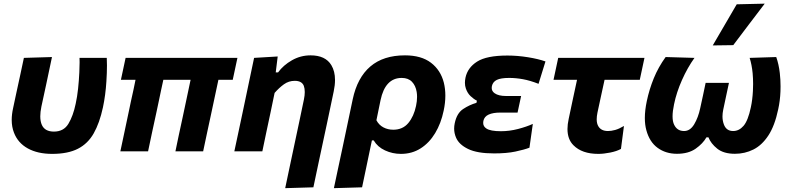

<svg xmlns="http://www.w3.org/2000/svg" viewBox="-20 -808 4216 1025"><path d="M258.5 13.5Q181 13.5 128.2 -15.8Q75.5 -45 54.5 -100Q42.5 -130.5 42.5 -168Q42.5 -197.5 50 -231Q54.5 -252.5 58.5 -271Q62.5 -289.5 66.5 -308.5Q79 -366 88.5 -409.8Q98 -453.5 107.5 -499L257.5 -503.5Q240.5 -423 226 -354.5Q211 -286 201 -239Q195 -210 195 -187Q195 -160 203.5 -141Q219.5 -105.5 268 -105.5Q320 -105.5 345.2 -147.2Q370.5 -189 384 -254Q392 -290 396.8 -334.2Q401.5 -378.5 403.5 -422Q405 -450.5 405 -475.5Q405 -487.5 404.5 -499H550Q551 -480 551 -458.5Q551 -420 548 -373.5Q543.5 -300.5 529.5 -234.5Q511.5 -151 480.2 -96Q449 -41 395.8 -13.8Q342.5 13.5 258.5 13.5Z M622.5 0Q633.5 -52 644.5 -103.5Q655.5 -154.5 668.5 -217L678.5 -265L692.5 -328.5Q698.5 -357 703.5 -382H625.5L650.5 -499H1247.5L1222.5 -382H1146L1107 -199Q1096.5 -151.5 1086 -101.5Q1075.5 -51.5 1064.5 0H916.5Q923.5 -34.5 933.5 -81.8Q943.5 -129 954.5 -179Q964.5 -226 975 -275.5Q985 -324.5 997.5 -382H852Q846.5 -356 840.5 -329Q834.5 -301.5 829 -274L815 -208Q803 -153.5 792.2 -103Q781.5 -52.5 770.5 0Z M1502.5 196.5Q1513.5 143.5 1526 85Q1538.5 26 1552 -37.5Q1564.5 -97.5 1577.5 -157.5Q1590 -217.5 1602.5 -277Q1607 -299 1607 -316.5Q1607 -335.5 1602 -349.5Q1591.5 -376.5 1553.5 -376.5Q1521.5 -376.5 1495.8 -358Q1470 -339.5 1446 -312L1424.5 -208.5Q1412.5 -152 1402 -103Q1391.5 -53.5 1380.5 0H1231Q1242.5 -53.5 1253.2 -104Q1264 -154.5 1277 -216L1287.5 -266Q1298.5 -319.5 1311 -378Q1323.5 -436.5 1336.5 -499L1462.5 -506.5L1452 -421.5H1464.5Q1492.5 -460 1538.5 -486.2Q1584.5 -512.5 1638 -512.5Q1717.5 -512.5 1749 -460Q1768.5 -427.5 1768.5 -381Q1768.5 -353 1761.5 -320Q1751 -270 1742 -227Q1732.5 -183.5 1724.5 -144L1708 -67Q1692.5 5 1679.5 66.5Q1666.5 128 1653 192Z M1762.5 196.5Q1774 143 1785 90.5Q1796 38 1809.5 -24L1863 -278Q1887.5 -393.5 1957 -453Q2026.5 -512.5 2142 -512.5Q2229 -512.5 2280.8 -473Q2332.5 -433.5 2349.5 -366.5Q2357.5 -333.5 2357.5 -297.5Q2357.5 -259 2348.5 -217Q2334.5 -149.5 2303.2 -97.5Q2272 -45.5 2225.8 -16Q2179.5 13.5 2120.5 13.5Q2075.5 13.5 2035.5 -5Q1995.5 -23.5 1975 -58.5H1965.5L1956.5 -16Q1945 40 1934.5 89.5Q1924 138.5 1913 192ZM2079.5 -115.5Q2130 -115.5 2159.8 -151.2Q2189.5 -187 2201 -242.5Q2206.5 -268 2206.5 -291Q2206.5 -304.5 2204.5 -317Q2199 -351 2179.2 -371.5Q2159.5 -392 2124.5 -392Q2036.5 -392 2011.5 -273L1989.5 -166Q2003 -140.5 2026.8 -128Q2050.5 -115.5 2079.5 -115.5Z M2617.5 11Q2527.5 11 2478.8 -12.8Q2430 -36.5 2414.5 -73.5Q2404.5 -97 2404.5 -121.5Q2404.5 -135.5 2407.5 -149.5Q2418.5 -203.5 2452.5 -226Q2486.5 -248.5 2523.5 -259L2526 -270.5Q2509.5 -278.5 2492.5 -294.5Q2475.5 -310.5 2467 -335.5Q2462 -349.5 2462 -366Q2462 -379 2465 -393.5Q2476.5 -447 2527.2 -479.2Q2578 -511.5 2689 -511.5Q2742.5 -511.5 2798.2 -502.5Q2854 -493.5 2892 -480L2855 -360.5Q2809 -378.5 2771.5 -385.2Q2734 -392 2698.5 -392Q2653.5 -392 2632.2 -381.5Q2611 -371 2606 -348.5Q2605 -343.5 2605 -338.5Q2605 -321 2621 -310Q2641.5 -295.5 2682 -295.5H2762L2743 -207H2650.5Q2612.5 -207 2589 -196.5Q2565.5 -186 2560.5 -162.5Q2559.5 -157 2559.5 -152Q2559.5 -133 2576.5 -122Q2598 -107.5 2654 -107.5Q2700 -107.5 2745.8 -119.5Q2791.5 -131.5 2824.5 -146.5L2806.5 -19.5Q2777.5 -8.5 2731.2 1.2Q2685 11 2617.5 11Z M3174 13.5Q3087 13.5 3041.5 -32.5Q3009.5 -64 3009.5 -119.5Q3009.5 -144 3016 -173.5Q3026.5 -223.5 3036.8 -271.8Q3047 -320 3060.5 -382H2935L2960 -499H3420.5L3395.5 -382H3207.5Q3198 -338.5 3188.5 -294.8Q3179 -251 3169.5 -206.5Q3165.5 -187 3165.5 -171Q3165.5 -148 3174.5 -133.5Q3189.5 -108.5 3226 -108.5Q3243 -108.5 3264 -114.2Q3285 -120 3311 -135.5L3295 -13Q3272.5 -0.5 3237.5 6.5Q3202.5 13.5 3174 13.5Z M3594 13Q3534.5 13 3491 -18.5Q3447.5 -50 3430.5 -113Q3422.5 -142 3422.5 -178Q3422.5 -219 3433 -268.5Q3446 -330.5 3470.2 -390Q3494.5 -449.5 3533.5 -503.5L3687.5 -499Q3650 -446.5 3620.8 -380.8Q3591.5 -315 3578.5 -251.5Q3570.5 -214 3570.5 -187Q3570.5 -159 3579 -142Q3595 -108.5 3632 -108.5Q3664.5 -108.5 3686 -144.5Q3707.5 -180.5 3718 -230Q3725.5 -263 3733 -298.8Q3740.5 -334.5 3747 -365.5H3871.5Q3864.5 -333 3856.5 -295.5Q3848.5 -258 3841 -222.5Q3837 -203.5 3837 -186.5Q3837 -163.5 3844.5 -143.5Q3857.5 -108.5 3894 -108.5Q3925.5 -108.5 3949.5 -136.2Q3973.5 -164 3988.5 -235.5Q3997 -275 3999.5 -323Q4000.5 -341.5 4000.5 -359.5Q4000.5 -388.5 3998 -417Q3993.5 -463 3982 -499L4124 -503.5Q4137.5 -465.5 4143 -418Q4147 -383 4147 -346.5Q4147 -333.5 4146.5 -320Q4144.5 -270 4134.5 -224.5Q4116 -136.5 4081.8 -84.5Q4047.5 -32.5 4002 -9.8Q3956.5 13 3903.5 13Q3843.5 13 3809.2 -14.2Q3775 -41.5 3762 -75H3751.5Q3732.5 -41.5 3693.8 -14.2Q3655 13 3594 13ZM3785 -565.5Q3817.5 -621 3849.5 -676Q3881 -730.5 3913 -785L4062.5 -788.5Q4019 -731.5 3977 -676.2Q3935 -621 3894.5 -567Z"/></svg>

Font: Heraclito
Style: Bold Italic
Weight: 700
Italic angle: -12°
Designer: Kostas Bartsokas (font) & Cristiano Sobral (main changes)
Foundry: Kostas Bartsokas (font) & Cristiano Sobral (main changes)
Version: Version 1.00;July 8, 2020;FontCreator 13.0.0.2655 64-bit